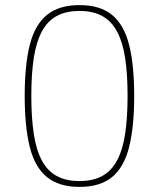

<svg xmlns="http://www.w3.org/2000/svg" viewBox="-20 -722 624 754"><path d="M292 -702Q373 -702 420 -663.5Q467 -625 487 -546Q507 -467 507 -345Q507 -224 487 -144.5Q467 -65 420 -26.5Q373 12 292 12Q212 12 164.5 -26.5Q117 -65 97 -144.5Q77 -224 77 -345Q77 -467 97 -546Q117 -625 164.5 -663.5Q212 -702 292 -702ZM292 -679Q239 -679 202.5 -659Q166 -639 144 -597.5Q122 -556 112.5 -493.5Q103 -431 103 -345Q103 -260 112.5 -197Q122 -134 144 -92.5Q166 -51 202.5 -31Q239 -11 292 -11Q345 -11 381.5 -31Q418 -51 440 -92.5Q462 -134 471.5 -197Q481 -260 481 -345Q481 -431 471.5 -493.5Q462 -556 440 -597.5Q418 -639 381.5 -659Q345 -679 292 -679Z"/></svg>

Font: Exo 2 Thin
Style: Regular
Weight: 250
Designer: Natanael Gama
Foundry: Natanael Gama
Version: Version 2.010